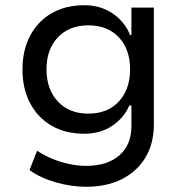

<svg xmlns="http://www.w3.org/2000/svg" viewBox="-20 -527 705 735"><path d="M310 188Q253 188 193.5 171Q134 154 93 124L122 50Q149 68 180.5 81Q212 94 245.5 101Q279 108 309 108Q390 108 436.5 68Q483 28 483 -43V-123H475Q455 -76 409.5 -45.5Q364 -15 303 -15Q231 -15 178 -45.5Q125 -76 95.5 -131.5Q66 -187 66 -261Q66 -335 95.5 -390.5Q125 -446 178 -476.5Q231 -507 303 -507Q364 -507 410.5 -476Q457 -445 478 -393H483V-498H569V-50Q569 22 537 75.5Q505 129 447 158.5Q389 188 310 188ZM318 -92Q392 -92 435 -138.5Q478 -185 478 -262Q478 -338 435 -384Q392 -430 318 -430Q245 -430 201.5 -384Q158 -338 158 -262Q158 -185 201.5 -138.5Q245 -92 318 -92Z"/></svg>

Font: Nunito Sans 6pt
Style: Regular
Weight: 400
Version: Version 3.101;gftools[0.9.27]